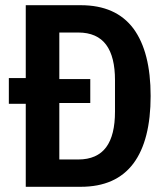

<svg xmlns="http://www.w3.org/2000/svg" viewBox="-20 -718 640 738"><path d="M79 0C79 0 290 0 290 0C290 0 290 0 290 0C381 0 448 -30 493 -90C537 -149 559 -236 559 -349C559 -349 559 -349 559 -349C559 -462 537 -548 493 -608C448 -668 381 -698 290 -698C290 -698 79 -698 79 -698C79 -698 79 -418 79 -418C79 -418 14 -418 14 -418C14 -418 14 -319 14 -319C14 -319 79 -319 79 -319C79 -319 79 0 79 0ZM208 -105C208 -105 208 -322 208 -322C208 -322 327 -322 327 -322C327 -322 327 -414 327 -414C327 -414 208 -414 208 -414C208 -414 208 -593 208 -593C208 -593 281 -593 281 -593C281 -593 281 -593 281 -593C329 -593 365 -577 388 -546C411 -515 422 -469 422 -410C422 -410 422 -289 422 -289C422 -289 422 -289 422 -289C422 -229 411 -183 388 -152C365 -121 329 -105 281 -105C281 -105 208 -105 208 -105Z"/></svg>

Font: IBM Plex Mono Mod
Style: SemiBold
Weight: 500
Designer: Mike Abbink, Paul van der Laan, Pieter van Rosmalen
Foundry: Bold Monday
Version: ""